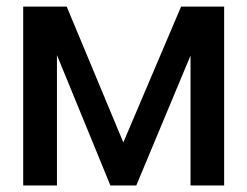

<svg xmlns="http://www.w3.org/2000/svg" viewBox="-20 -566 755 586"><path d="M356.4 -131.3 532.7 -545.9H664.1V0H561.5V-396.5L396 0H316.9L153.8 -397.9V0H50.8V-545.9H183.6Z"/></svg>

Font: Inter Tight Medium
Style: Regular
Weight: 500
Designer: Rasmus Andersson
Foundry: rsms
Version: Version 3.004; ttfautohint (v1.8.4.7-5d5b)